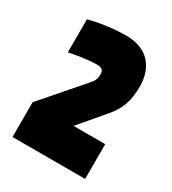

<svg xmlns="http://www.w3.org/2000/svg" viewBox="-103 -691 432 483"><g transform="rotate(30 113.0 -450.0)"><path d="M216 -268V-369H124L186 -442C208 -468 219 -494 219 -538C219 -593 188 -632 126 -632C83 -632 41 -624 19 -618V-522C33 -525 70 -532 99 -532C114 -532 118 -525 118 -515C118 -502 115 -495 104 -483L5 -369V-268Z"/></g></svg>

Font: Blinker Headline
Style: Regular
Weight: 900
Width: 4
Designer: Juergen Huber
Foundry: supertype
Version: Version 1.015;PS 1.15;hotconv 1.0.88;makeotf.lib2.5.647800